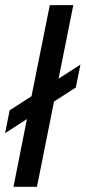

<svg xmlns="http://www.w3.org/2000/svg" viewBox="-43 -718 330 738"><path d="M78.1 -348.1 148.4 -698.2H238.8L182.1 -415.5L266.1 -469.7L248.5 -381.8L164.6 -327.6L99.1 0H8.8L60.5 -260.3L-23.4 -206.1L-5.9 -293.9Z"/></svg>

Font: Sansation
Style: Italic
Weight: 400
Designer: Bernd Montag
Version: Version 1.301